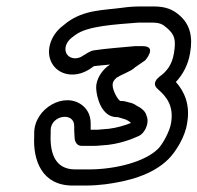

<svg xmlns="http://www.w3.org/2000/svg" viewBox="-20 -749 612 595"><path d="M519 -584C513 -548 497 -528 475 -512C470 -508 448 -491 469 -473C498 -448 519 -419 510 -367C506 -342 484 -302 470 -288C430 -248 339 -224 255 -224H213C154 -224 134 -269 137 -334V-346C138 -393 211 -403 210 -358V-345L211 -325C211 -310 218 -297 233 -297H270C276 -297 283 -297 290 -298L314 -300C349 -304 383 -315 411 -328C426 -335 442 -362 436 -385C434 -391 434 -390 433 -394C429 -406 415 -416 406 -420C403 -421 397 -428 382 -431C373 -433 367 -436 358 -436H353C345 -439 329 -469 329 -485C329 -493 331 -499 341 -508C351 -514 357 -517 366 -521L386 -531C388 -532 390 -534 392 -535C401 -543 415 -551 430 -562C430 -562 469 -606 422 -606H401H398C357 -602 311 -599 271 -593C265 -592 258 -589 253 -586L240 -578C239 -578 239 -577 238 -577C221 -564 198 -566 188 -580C176 -597 186 -620 202 -632L214 -641C252 -669 336 -673 409 -679H447C476 -679 483 -675 500 -660C521 -641 526 -625 519 -584ZM386 -368C366 -360 342 -353 318 -350L294 -348C287 -347 283 -347 279 -347H261V-355V-366C261 -389 253 -408 236 -422C180 -467 87 -413 86 -338V-326C82 -252 110 -174 205 -174H247C268 -174 291 -176 307 -178C375 -187 452 -206 502 -256C525 -279 554 -325 560 -368C570 -425 551 -466 525 -495C546 -517 563 -548 569 -584C578 -635 569 -672 538 -700C516 -720 493 -729 456 -729H417C399 -729 379 -728 359 -725C299 -717 241 -719 187 -679L176 -670C136 -641 118 -586 144 -548C167 -514 219 -506 264 -539L271 -544C286 -546 302 -547 321 -549C296 -533 277 -503 278 -476C279 -449 294 -386 342 -386H345C361 -381 373 -380 386 -368Z"/></svg>

Font: Blanket
Style: BdOutlineObl
Weight: 700
Foundry: Cannot Into Space Fonts
Version: Version 0.9